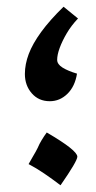

<svg xmlns="http://www.w3.org/2000/svg" viewBox="-20 -489 285 571"><path d="M128 -188Q95 -188 74.5 -211.5Q54 -235 54 -269Q54 -298 65.5 -328.5Q77 -359 102.5 -394Q128 -429 169 -469L212 -434Q192 -413 178.5 -390Q165 -367 157.5 -346.5Q150 -326 150 -311Q150 -298 166 -288Q182 -278 209 -270Q203 -232 180.5 -210Q158 -188 128 -188ZM160 62Q135 43 111.5 27Q88 11 65 -1Q72 -14 79 -25.5Q86 -37 92 -49Q97 -61 104 -72.5Q111 -84 119 -95Q210 -42 210 -23Q210 -10 160 62Z"/></svg>

Font: Noto Naskh Arabic SemiBold
Style: Regular
Weight: 600
Designer: Monotype Design Team, David Williams, Mohamad Dakak and Nizar Qandah
Foundry: Monotype Imaging Inc.
Version: Version 2.016